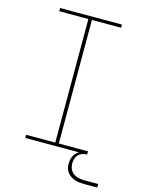

<svg xmlns="http://www.w3.org/2000/svg" viewBox="-131 -812 788 1049"><g transform="rotate(15 262.5 -287.5)"><path d="M75 0V-18H240V-717H75V-735H425V-717H260V-18H425V0ZM450 160Q437 160 423.5 158.5Q410 157 397.5 152.5Q385 148 374 141Q363 134 355 123.5Q347 113 343.5 100Q340 87 340 73Q340 57 345.5 40.5Q351 24 363 12Q375 0 391.5 -5Q408 -10 425 -10V0Q411 0 398 4.5Q385 9 376 18.5Q367 28 363 41.5Q359 55 359 68Q359 85 366 100.5Q373 116 387 125Q401 134 417.5 137Q434 140 450 140H525V160Z"/></g></svg>

Font: Iosevka Slab Thin
Style: Regular
Weight: 100
Monospace: yes
Designer: Belleve Invis
Foundry: Belleve Invis
Version: Version 11.1.0; ttfautohint (v1.8.3)